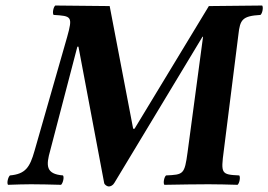

<svg xmlns="http://www.w3.org/2000/svg" viewBox="-20 -667 971 695"><path d="M659 -116C648 -35 644 -35 581 -32C574 -26 570 -4 575 2C620 1 706 0 735 0C764 0 808 1 840 2C847 -4 851 -26 846 -32C781 -35 779 -38 790 -121L843 -542C849 -596 857 -609 923 -613C930 -619 934 -641 929 -647L736 -645L467 -201H462L377 -645L180 -647C173 -641 169 -619 174 -613C239 -609 244 -608 223 -533L105 -121C88 -61 72 -37 16 -32C9 -26 4 -4 9 2C38 1 69 0 92 0C115 0 172 1 201 2C208 -4 213 -26 208 -32C146 -37 146 -67 162 -123L260 -498H264L357 -5C358 2 368 8 374 8C380 8 389 4 394 -5L713 -534H715Z"/></svg>

Font: Libertinus Serif
Style: Bold Italic
Weight: 700
Italic angle: -12°
Designer: Philipp H. Poll, Khaled Hosny
Foundry: Caleb Maclennan
Version: Version 7.050;RELEASE